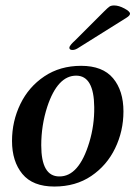

<svg xmlns="http://www.w3.org/2000/svg" viewBox="-20 -673 496 703"><path d="M24 -157Q24 -229 54.5 -292Q85 -355 142.5 -393.5Q200 -432 277 -432Q356 -432 394 -386.5Q432 -341 432 -265Q432 -193 401.5 -130Q371 -67 314 -28.5Q257 10 179 10Q100 10 62 -36Q24 -82 24 -157ZM307 -152Q326 -215 325 -281Q324 -395 260 -396Q191 -397 153 -282Q131 -214 131 -141Q131 -27 197 -27Q269 -26 307 -152ZM234 -498Q234 -503 240.5 -510.5Q247 -518 254 -524L361 -631Q375 -645 381 -649Q387 -653 398 -653Q415 -653 435.5 -642Q456 -631 456 -623Q456 -616 443 -608L269 -499Q256 -490 246 -490Q234 -490 234 -498Z"/></svg>

Font: Unna Medium
Style: Italic
Weight: 500
Italic angle: -8.05°
Designer: Jorge de Buen Unna
Foundry: Omnibus-Type
Version: Version 2.008